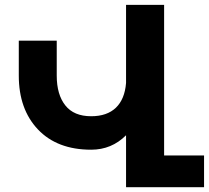

<svg xmlns="http://www.w3.org/2000/svg" viewBox="-20 -777 868 798"><path d="M662.1 -130.9H828.1V1H503.9V-214.8Q443.8 -154.8 358.9 -154.8Q217.8 -154.8 137.9 -238.8Q58.1 -322.8 58.1 -462.9V-607.9H215.8V-462.9Q215.8 -383.8 251.5 -338.9Q287.1 -293.9 358.9 -293.9Q424.8 -293.9 461.7 -329.3Q498.5 -364.7 503.9 -432.1V-756.8H662.1Z"/></svg>

Font: Montserrat arm SemiBold
Style: Regular
Weight: 600
Designer: Julieta Ulanovsky
Foundry: Julieta Ulanovsky
Version: Version 6.000;PS 006.000;hotconv 1.0.88;makeotf.lib2.5.64775